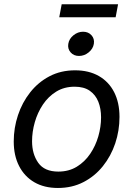

<svg xmlns="http://www.w3.org/2000/svg" viewBox="-20 -890 640 921"><path d="M257.8 11.7Q191.9 11.7 144.5 -15.9Q97.2 -43.5 71.5 -93.8Q45.9 -144 45.9 -211.4Q45.9 -276.4 66.2 -337.4Q86.4 -398.4 124.8 -447Q163.1 -495.6 217.5 -524.2Q272 -552.7 340.3 -552.7Q406.2 -552.7 454.1 -525.4Q502 -498 527.6 -447.8Q553.2 -397.5 553.2 -329.1Q553.2 -263.2 532.7 -202.1Q512.2 -141.1 473.4 -92.8Q434.6 -44.4 380.1 -16.4Q325.7 11.7 257.8 11.7ZM259.8 -66.9Q310.1 -66.9 348.4 -90.3Q386.7 -113.8 412.6 -152.1Q438.5 -190.4 451.7 -236.3Q464.8 -282.2 464.8 -327.1Q464.8 -368.7 451.7 -401.9Q438.5 -435.1 410.6 -454.6Q382.8 -474.1 337.9 -474.1Q288.1 -474.1 250 -450.7Q211.9 -427.2 186 -388.7Q160.2 -350.1 147 -304Q133.8 -257.8 133.8 -212.4Q133.8 -150.9 163.6 -108.9Q193.4 -66.9 259.8 -66.9ZM358.9 -621.6Q334 -621.6 318.8 -638.7Q303.7 -655.8 307.6 -679.7Q311.5 -704.1 332.5 -720.9Q353.5 -737.8 378.4 -737.8Q403.8 -737.8 418.9 -720.9Q434.1 -704.1 430.2 -679.7Q426.3 -655.8 405.3 -638.7Q384.3 -621.6 358.9 -621.6ZM546.4 -869.6 534.7 -807.1H264.2L275.9 -869.6Z"/></svg>

Font: Inter Variable
Style: Italic
Weight: 400
Italic angle: -9.39999°
Designer: Rasmus Andersson
Foundry: rsms
Version: Version 4.001;git-9221beed3